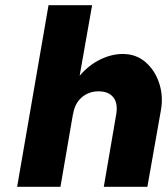

<svg xmlns="http://www.w3.org/2000/svg" viewBox="-20 -720 644 740"><path d="M427 -274Q436 -320 417.5 -344Q399 -368 360 -368Q323 -368 296 -345.5Q269 -323 262 -282V-281L261 -279L213 0H46L167 -700H335L287 -428Q322 -469 366 -490.5Q410 -512 453 -512Q505 -512 541.5 -480Q578 -448 594 -398Q610 -348 600 -294L548 0H380Z"/></svg>

Font: Overused Grotesk ExtraBold
Style: Italic
Weight: 800
Italic angle: -10°
Version: Version 0.003